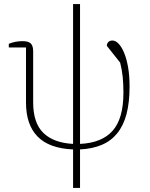

<svg xmlns="http://www.w3.org/2000/svg" viewBox="-20 -718 734 938"><path d="M337 12Q220 7 163.5 -51Q107 -109 107 -217V-486H23V-504Q54 -517 91 -517Q118 -517 130 -506Q142 -495 142 -467V-218Q142 -117 192 -68.5Q242 -20 337 -15V-698H371V-15Q478 -20 530.5 -79.5Q583 -139 583 -265Q583 -307 579.5 -342Q576 -377 567 -412L502 -494Q502 -505 509 -512.5Q516 -520 529 -520Q545 -520 560 -504Q575 -488 587 -458.5Q599 -429 606 -388Q613 -347 613 -296Q613 -217 598 -160.5Q583 -104 552.5 -66.5Q522 -29 476.5 -10Q431 9 371 12V200H337Z"/></svg>

Font: IBM Plex Serif ExtLt
Style: Regular
Weight: 200
Designer: Mike Abbink, Paul van der Laan, Pieter van Rosmalen
Foundry: Bold Monday
Version: Version 3.001